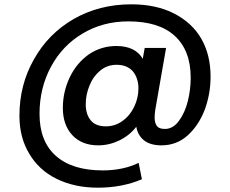

<svg xmlns="http://www.w3.org/2000/svg" viewBox="-20 -666 1065 889"><path d="M588 -646C588 -646 588 -646 588 -646C489 -646 400 -623 321 -578C242 -532 181 -470 137 -391C92 -312 70 -225 70 -130C70 -130 70 -130 70 -130C70 -63 85 -5 115 45C145 96 187 135 242 162C297 189 360 203 433 203C433 203 433 203 433 203C508 203 576 190 637 164C637 164 622 88 622 88C622 88 622 88 622 88C575 111 519 123 456 123C456 123 456 123 456 123C362 123 290 101 239 56C188 11 163 -54 163 -139C163 -139 163 -139 163 -139C163 -219 181 -292 216 -357C251 -422 300 -474 363 -511C425 -548 495 -567 574 -567C574 -567 574 -567 574 -567C668 -567 740 -545 789 -500C838 -455 863 -391 863 -306C863 -306 863 -306 863 -306C863 -271 859 -236 850 -199C841 -162 827 -132 809 -107C791 -82 769 -69 744 -69C744 -69 744 -69 744 -69C726 -69 714 -73 707 -82C700 -91 696 -104 696 -121C696 -121 696 -121 696 -121C696 -132 697 -144 699 -158C699 -158 749 -444 749 -444C749 -444 650 -444 650 -444C650 -444 641 -394 641 -394C641 -394 641 -394 641 -394C618 -433 577 -453 519 -453C519 -453 519 -453 519 -453C472 -453 429 -440 391 -414C353 -387 324 -352 303 -308C282 -264 271 -217 271 -166C271 -166 271 -166 271 -166C271 -113 286 -71 315 -40C344 -9 384 7 435 7C435 7 435 7 435 7C469 7 502 -1 533 -16C564 -31 590 -52 611 -79C611 -79 611 -79 611 -79C616 -52 628 -31 647 -16C666 -1 693 7 727 7C727 7 727 7 727 7C774 7 814 -8 849 -39C883 -70 909 -109 928 -158C946 -207 955 -258 955 -311C955 -311 955 -311 955 -311C955 -378 941 -436 912 -487C883 -537 840 -576 785 -604C730 -632 664 -646 588 -646ZM470 -81C470 -81 470 -81 470 -81C439 -81 415 -90 400 -109C385 -127 377 -152 377 -183C377 -183 377 -183 377 -183C377 -214 383 -243 395 -271C406 -299 423 -322 445 -340C466 -357 491 -366 520 -366C520 -366 520 -366 520 -366C552 -366 577 -356 595 -336C612 -315 621 -289 621 -257C621 -257 621 -257 621 -257C621 -226 614 -198 601 -171C588 -144 570 -122 547 -106C524 -89 498 -81 470 -81Z"/></svg>

Font: Girnar Poppins
Style: Medium
Weight: 500
Designer: Ninad Kale (Devanagari), Jonny Pinhorn (Latin)
Foundry: Indian Type Foundry
Version: ""